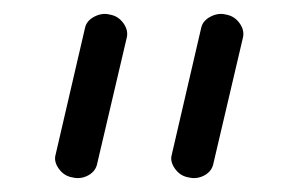

<svg xmlns="http://www.w3.org/2000/svg" viewBox="-20 -614 438 276"><path d="M251 -359Q239 -361 231.5 -371.5Q224 -382 227 -392L269 -573Q271 -584 282.5 -590Q294 -596 305 -593Q317 -591 324.5 -580.5Q332 -570 329 -559L287 -380Q285 -368 274 -362Q263 -356 251 -359ZM84 -359Q72 -361 64.5 -371.5Q57 -382 60 -392L102 -573Q104 -584 115.5 -590Q127 -596 138 -593Q150 -591 157.5 -580.5Q165 -570 162 -559L120 -380Q118 -368 107 -362Q96 -356 84 -359Z"/></svg>

Font: Hoogli Medium
Style: Regular
Weight: 500
Designer: Anand Singh Naorem
Foundry: Brand New Type
Version: Version 1.00 b007